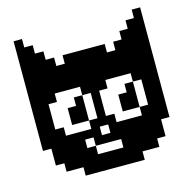

<svg xmlns="http://www.w3.org/2000/svg" viewBox="-104 -854 916 916"><g transform="rotate(-15 354.0 -396.0)"><path d="M166.7 -250H208.3V-208.3H166.7ZM291.7 -250H333.3V-208.3H291.7ZM208.3 -500H250V-458.3H208.3ZM250 -500H291.7V-458.3H250ZM291.7 -500H333.3V-458.3H291.7ZM375 -291.7H416.7V-250H375ZM208.3 -208.3H250V-166.7H208.3ZM125 -291.7H166.7V-250H125ZM166.7 -500H208.3V-458.3H166.7ZM250 -541.7H291.7V-500H250ZM291.7 -541.7H333.3V-500H291.7ZM333.3 -500H375V-458.3H333.3ZM375 -458.3H416.7V-416.7H375ZM416.7 -500H458.3V-458.3H416.7ZM416.7 -250H458.3V-208.3H416.7ZM375 -500H416.7V-458.3H375ZM333.3 -541.7H375V-500H333.3ZM375 -250H416.7V-208.3H375ZM166.7 -208.3H208.3V-166.7H166.7ZM250 -166.7H291.7V-125H250ZM208.3 -541.7H250V-500H208.3ZM291.7 -583.3H333.3V-541.7H291.7ZM333.3 -583.3H375V-541.7H333.3ZM375 -583.3H416.7V-541.7H375ZM375 -541.7H416.7V-500H375ZM416.7 -541.7H458.3V-500H416.7ZM458.3 -500H500V-458.3H458.3ZM500 -333.3H541.7V-291.7H500ZM208.3 -166.7H250V-125H208.3ZM458.3 -541.7H500V-500H458.3ZM500 -500H541.7V-458.3H500ZM458.3 -166.7H500V-125H458.3ZM500 -208.3H541.7V-166.7H500ZM291.7 -125H333.3V-83.3H291.7ZM375 -125H416.7V-83.3H375ZM83.3 -458.3H125V-416.7H83.3ZM83.3 -416.7H125V-375H83.3ZM83.3 -375H125V-333.3H83.3ZM83.3 -333.3H125V-291.7H83.3ZM83.3 -291.7H125V-250H83.3ZM83.3 -250H125V-208.3H83.3ZM125 -250H166.7V-208.3H125ZM125 -208.3H166.7V-166.7H125ZM166.7 -166.7H208.3V-125H166.7ZM208.3 -125H250V-83.3H208.3ZM250 -125H291.7V-83.3H250ZM291.7 -83.3H333.3V-41.7H291.7ZM333.3 -83.3H375V-41.7H333.3ZM375 -83.3H416.7V-41.7H375ZM416.7 -125H458.3V-83.3H416.7ZM458.3 -125H500V-83.3H458.3ZM500 -166.7H541.7V-125H500ZM541.7 -250H583.3V-208.3H541.7ZM250 -83.3H291.7V-41.7H250ZM166.7 -125H208.3V-83.3H166.7ZM125 -458.3H166.7V-416.7H125ZM125 -500H166.7V-458.3H125ZM125 -541.7H166.7V-500H125ZM166.7 -541.7H208.3V-500H166.7ZM166.7 -583.3H208.3V-541.7H166.7ZM208.3 -583.3H250V-541.7H208.3ZM250 -583.3H291.7V-541.7H250ZM375 -625H416.7V-583.3H375ZM416.7 -625H458.3V-583.3H416.7ZM416.7 -583.3H458.3V-541.7H416.7ZM458.3 -583.3H500V-541.7H458.3ZM500 -541.7H541.7V-500H500ZM500 -583.3H541.7V-541.7H500ZM416.7 -83.3H458.3V-41.7H416.7ZM458.3 -83.3H500V-41.7H458.3ZM500 -125H541.7V-83.3H500ZM541.7 -125H583.3V-83.3H541.7ZM541.7 -166.7H583.3V-125H541.7ZM541.7 -208.3H583.3V-166.7H541.7ZM583.3 -166.7H625V-125H583.3ZM583.3 -208.3H625V-166.7H583.3ZM625 -250H666.7V-208.3H625ZM625 -291.7H666.7V-250H625ZM625 -333.3H666.7V-291.7H625ZM625 -375H666.7V-333.3H625ZM625 -416.7H666.7V-375H625ZM625 -458.3H666.7V-416.7H625ZM583.3 -458.3H625V-416.7H583.3ZM583.3 -291.7H625V-250H583.3ZM583.3 -250H625V-208.3H583.3ZM541.7 -500H583.3V-458.3H541.7ZM541.7 -541.7H583.3V-500H541.7ZM583.3 -500H625V-458.3H583.3ZM583.3 -541.7H625V-500H583.3ZM541.7 -583.3H583.3V-541.7H541.7ZM500 -416.7H541.7V-375H500ZM500 -375H541.7V-333.3H500ZM208.3 -250H250V-208.3H208.3ZM458.3 -208.3H500V-166.7H458.3ZM500 -250H541.7V-208.3H500ZM250 -250H291.7V-208.3H250ZM375 -208.3H416.7V-166.7H375ZM458.3 -250H500V-208.3H458.3ZM83.3 -500H125V-458.3H83.3ZM83.3 -541.7H125V-500H83.3ZM125 -583.3H166.7V-541.7H125ZM125 -625H166.7V-583.3H125ZM125 -666.7H166.7V-625H125ZM83.3 -625H125V-583.3H83.3ZM83.3 -666.7H125V-625H83.3ZM83.3 -708.3H125V-666.7H83.3ZM83.3 -583.3H125V-541.7H83.3ZM166.7 -625H208.3V-583.3H166.7ZM625 -500H666.7V-458.3H625ZM625 -541.7H666.7V-500H625ZM625 -583.3H666.7V-541.7H625ZM625 -625H666.7V-583.3H625ZM625 -666.7H666.7V-625H625ZM625 -708.3H666.7V-666.7H625ZM625 -750H666.7V-708.3H625ZM583.3 -708.3H625V-666.7H583.3ZM541.7 -666.7H583.3V-625H541.7ZM541.7 -625H583.3V-583.3H541.7ZM583.3 -666.7H625V-625H583.3ZM583.3 -625H625V-583.3H583.3ZM583.3 -583.3H625V-541.7H583.3ZM291.7 -625H333.3V-583.3H291.7ZM333.3 -458.3H375V-416.7H333.3ZM333.3 -291.7H375V-250H333.3ZM583.3 -333.3H625V-291.7H583.3ZM583.3 -375H625V-333.3H583.3ZM583.3 -416.7H625V-375H583.3ZM541.7 -291.7H583.3V-250H541.7ZM541.7 -458.3H583.3V-416.7H541.7ZM416.7 -166.7H458.3V-125H416.7ZM250 -333.3H291.7V-291.7H250ZM458.3 -375H500V-333.3H458.3ZM458.3 -333.3H500V-291.7H458.3ZM291.7 -208.3H333.3V-166.7H291.7ZM416.7 -208.3H458.3V-166.7H416.7ZM250 -625H291.7V-583.3H250ZM41.7 -750H83.3V-708.3H41.7ZM41.7 -708.3H83.3V-666.7H41.7ZM41.7 -666.7H83.3V-625H41.7ZM41.7 -625H83.3V-583.3H41.7ZM41.7 -583.3H83.3V-541.7H41.7ZM41.7 -541.7H83.3V-500H41.7ZM41.7 -500H83.3V-458.3H41.7ZM41.7 -458.3H83.3V-416.7H41.7ZM41.7 -416.7H83.3V-375H41.7ZM41.7 -375H83.3V-333.3H41.7ZM41.7 -333.3H83.3V-291.7H41.7ZM41.7 -291.7H83.3V-250H41.7ZM41.7 -250H83.3V-208.3H41.7ZM83.3 -208.3H125V-166.7H83.3ZM83.3 -166.7H125V-125H83.3ZM125 -125H166.7V-83.3H125ZM125 -166.7H166.7V-125H125ZM208.3 -83.3H250V-41.7H208.3ZM291.7 -291.7H333.3V-250H291.7ZM291.7 -458.3H333.3V-416.7H291.7ZM333.3 -416.7H375V-375H333.3ZM333.3 -375H375V-333.3H333.3ZM333.3 -333.3H375V-291.7H333.3ZM250 -416.7H291.7V-375H250ZM250 -375H291.7V-333.3H250ZM208.3 -375H250V-333.3H208.3ZM208.3 -333.3H250V-291.7H208.3ZM333.3 -625H375V-583.3H333.3ZM500 -625H541.7V-583.3H500ZM333.3 -208.3H375V-166.7H333.3ZM333.3 -125H375V-83.3H333.3Z"/></g></svg>

Font: Yarndings 20
Style: Regular
Weight: 400
Designer: Sarah Cadigan-Fried
Version: Version 1.000; ttfautohint (v1.8.4.7-5d5b)